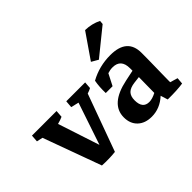

<svg xmlns="http://www.w3.org/2000/svg" viewBox="-117 -792 1022 1022"><g transform="rotate(-45 394.0 -281.0)"><path d="M154.8 2.9 35.2 -325.2 1 -332.5 3.9 -373H189L186 -332.5Q170.4 -325.2 146 -318.8L223.1 -84L303.2 -321.8L258.8 -332.5L262.2 -373H404.3L401.4 -333.5Q389.2 -326.7 372.1 -321.3L254.9 0.5Q235.4 2.9 207 3.7Q178.7 4.4 154.8 2.9Z M526.4 7.3Q476.6 7.3 447.3 -20.5Q418 -48.3 418 -95.7Q418 -195.3 565.9 -226.1L626.5 -238.8V-257.3Q626.5 -326.7 564 -326.7Q544.9 -326.7 526.4 -320.3L493.2 -255.4H441.9Q440.4 -303.2 447.8 -342.3Q518.1 -381.3 601.6 -381.3Q728 -381.3 728 -272Q728 -258.3 727.8 -230Q727.5 -201.7 726.8 -168.7Q726.1 -135.7 725.6 -107.4Q725.1 -79.1 725.1 -64.5V-53.7L768.1 -41L765.1 -3.9Q722.2 2.9 650.9 2L638.2 -38.6Q588.4 7.3 526.4 7.3ZM522.9 -119.1Q522.9 -57.6 572.3 -57.6Q595.2 -57.6 625 -73.2Q625 -102.5 625.7 -132.8Q626.5 -163.1 626.5 -190.9L589.4 -186.5Q554.2 -182.1 538.6 -166.3Q522.9 -150.4 522.9 -119.1ZM541.5 -406.7 503.4 -428.7 601.1 -570.3Q651.4 -568.8 691.9 -548.3L689.9 -526.9Z"/></g></svg>

Font: Markazi Text SemiBold
Style: Regular
Weight: 600
Designer: Borna Izadpanah (Arabic designer), Fiona Ross (Arabic design director) and Florian Runge (Latin designer)
Foundry: Borna Izadpanah and Florian Runge
Version: Version 1.001; ttfautohint (v1.8.3)